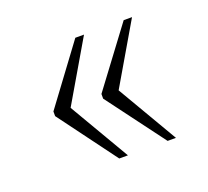

<svg xmlns="http://www.w3.org/2000/svg" viewBox="-74 -540 585 541"><g transform="rotate(-20 218.0 -270.0)"><path d="M344 -89 214 -263V-277L344 -451H369L263 -270L369 -89ZM199 -89 70 -263V-277L199 -451H225L119 -270L225 -89Z"/></g></svg>

Font: Noto Serif Tamil SemiCondensed ExtraLight
Style: Regular
Weight: 200
Width: 4
Designer: Indian Type Foundry, Tom Grace, and the Monotype Design Team
Foundry: Monotype Imaging Inc.
Version: Version 2.004; ttfautohint (v1.8.4.7-5d5b)